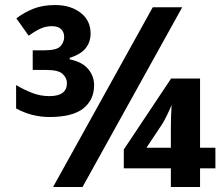

<svg xmlns="http://www.w3.org/2000/svg" viewBox="-20 -743 885 763"><path d="M177 -278Q106 -278 44 -312V-405Q76 -386 108.5 -373.5Q141 -361 176 -361Q246 -361 246 -413Q246 -433 229 -449Q212 -465 165 -465H110V-543H155Q206 -543 220.5 -559.5Q235 -576 235 -596Q235 -615 223 -627Q211 -639 186 -639Q163 -639 142.5 -630Q122 -621 94 -601L45 -670Q75 -693 112 -708Q149 -723 199 -723Q260 -723 300 -692.5Q340 -662 340 -610Q340 -576 320.5 -551.5Q301 -527 257 -513V-507Q307 -497 330.5 -468.5Q354 -440 354 -405Q354 -346 311 -312Q268 -278 177 -278ZM191 0 587 -714H704L308 0ZM659 0V-74H472V-149L660 -431H775V-156H836V-74H775V0ZM562 -156H659V-236Q659 -278 662 -326Q657 -313 645 -288Q633 -263 624 -249Z"/></svg>

Font: Noto IKEA Simplified Chinese
Style: Bold
Weight: 700
Designer: Monotype Design Team
Foundry: Monotype Imaging Inc.
Version: Version 1.100